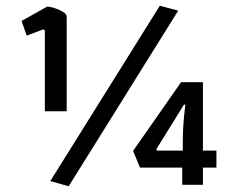

<svg xmlns="http://www.w3.org/2000/svg" viewBox="-20 -643 830 668"><path d="M155 -13 536 -623 600 -606 219 5ZM136 -537 131 -541 73 -519 55 -570 144 -620Q163 -619 187.5 -608Q212 -597 212 -585V-256H136ZM614 -60H467L443 -118L610 -357H686V-119H733V-60H686V0H614ZM616 -119V-154Q616 -210 625 -279H620L524 -124L526 -119Z"/></svg>

Font: Athiti Medium
Style: Regular
Weight: 500
Designer: CadsonDemak Team
Foundry: CadsonDemak
Version: Version 1.033